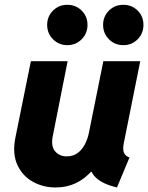

<svg xmlns="http://www.w3.org/2000/svg" viewBox="-20 -784 627 811"><path d="M214.4 7.8Q161.6 7.8 118.2 -16.6Q74.7 -41 53.2 -87.9Q31.7 -134.8 44.9 -202.1L110.4 -525.4H265.6L203.1 -210Q194.3 -167 212.4 -145.3Q230.5 -123.5 261.7 -123.5Q288.1 -123.5 306.9 -137Q325.7 -150.4 337.9 -173.1Q350.1 -195.8 355.5 -223.1L416.5 -525.4H572.3L502.4 -176.8Q497.6 -150.4 504.4 -137.2Q511.2 -124 526.9 -118.7L474.1 7.8Q413.6 -6.3 384.5 -34.2Q355.5 -62 362.3 -102.5L398.9 -58.1H326.7L394.5 -99.6Q365.7 -50.3 319.8 -21.2Q273.9 7.8 214.4 7.8ZM501 -593.3Q464.8 -593.3 440.2 -618.2Q415.5 -643.1 415.5 -678.7Q415.5 -714.8 440.2 -739.3Q464.8 -763.7 501 -763.7Q537.1 -763.7 561.5 -739.3Q585.9 -714.8 585.9 -678.7Q585.9 -643.1 561.5 -618.2Q537.1 -593.3 501 -593.3ZM264.2 -593.3Q228.5 -593.3 203.9 -618.2Q179.2 -643.1 179.2 -678.7Q179.2 -714.8 203.9 -739.3Q228.5 -763.7 264.2 -763.7Q300.3 -763.7 325 -739.3Q349.6 -714.8 349.6 -678.7Q349.6 -643.1 325 -618.2Q300.3 -593.3 264.2 -593.3Z"/></svg>

Font: Reddit Sans ExtraBold
Style: Italic
Weight: 800
Italic angle: -11.25°
Designer: Stephen Hutchings
Version: Version 1.013